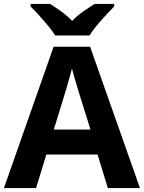

<svg xmlns="http://www.w3.org/2000/svg" viewBox="-20 -954 730 974"><path d="M527 0 475 -170H215L163 0H0L252 -717H437L690 0ZM387 -463Q382 -480 374 -506Q366 -532 358 -559Q350 -586 345 -606Q340 -586 331.5 -556.5Q323 -527 315.5 -500.5Q308 -474 304 -463L253 -297H439ZM260 -774Q246 -797 223.5 -824Q201 -851 177.5 -877Q154 -903 135 -921V-934H234Q260 -918 290 -896.5Q320 -875 346 -848Q372 -875 403 -896.5Q434 -918 460 -934H559V-921Q541 -903 517 -877Q493 -851 470.5 -824Q448 -797 434 -774Z"/></svg>

Font: Noto Sans Ol Chiki
Style: Regular
Weight: 400
Designer: Monotype Design Team, Lewis McGuffie
Foundry: Monotype Imaging Inc.
Version: Version 2.003